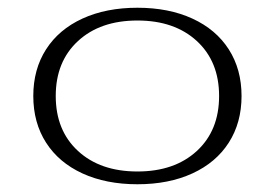

<svg xmlns="http://www.w3.org/2000/svg" viewBox="-20 -466 710 496"><path d="M66 -218Q66 -287 99 -338.5Q132 -390 193 -418Q254 -446 335 -446Q416 -446 477 -418Q538 -390 571 -338.5Q604 -287 604 -218Q604 -149 571 -97.5Q538 -46 477 -18Q416 10 335 10Q254 10 193 -18Q132 -46 99 -97.5Q66 -149 66 -218ZM546 -218Q546 -307 488.5 -360Q431 -413 335 -413Q239 -413 181.5 -360Q124 -307 124 -218Q124 -129 181.5 -76Q239 -23 335 -23Q431 -23 488.5 -76Q546 -129 546 -218Z"/></svg>

Font: Fahkwang ExtraLight
Style: Regular
Weight: 275
Designer: Suppakit Chalermlarp | Katatrad Co.,Ltd.
Foundry: Cadson Demak Co.,Ltd.
Version: Version 1.000; ttfautohint (v1.6)